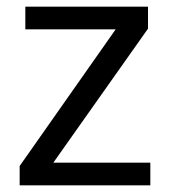

<svg xmlns="http://www.w3.org/2000/svg" viewBox="-20 -556 510 576"><path d="M431 0H39V-58L327 -468H56V-536H424V-470L140 -68H431Z"/></svg>

Font: Noto Sans Tamil Supplement
Style: Regular
Weight: 400
Designer: Ek Type
Foundry: Ek Type
Version: Version 2.001; ttfautohint (v1.8.4.7-5d5b)